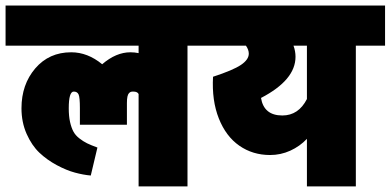

<svg xmlns="http://www.w3.org/2000/svg" viewBox="-63 -665 1404 690"><path d="M-43 -645H715.8V-501H610.8V4.9H435.1V-327.1Q430.7 -335.9 416 -335.9Q410.6 -335.9 407.5 -335Q404.3 -334 400.6 -330.3Q397 -326.7 395 -317.9Q393.1 -309.1 393.1 -294.9V-216.8H224.1V-276.9Q224.1 -314.9 219.5 -325.4Q214.8 -335.9 202.1 -335.9Q184.1 -335.9 184.1 -275.9Q184.1 -247.6 188.7 -226.8Q193.4 -206.1 200.7 -192.4Q208 -178.7 222.2 -167.7Q236.3 -156.7 250.2 -149.9Q264.2 -143.1 287.1 -134.8L263.2 -34.2Q236.3 -36.6 206.3 -44.7Q176.3 -52.7 141.1 -71.5Q106 -90.3 78.6 -116.2Q51.3 -142.1 32.7 -183.8Q14.2 -225.6 14.2 -275.9Q14.2 -361.3 63.7 -419.2Q113.3 -477.1 192.9 -477.1Q252 -477.1 304.2 -434.1Q354 -477.1 405.8 -477.1Q420.4 -477.1 435.1 -474.1V-501H-43Z M630.9 -645H1320.8V-501H1215.8V4.9H1040V-166Q1014.6 -139.2 980.2 -123.5Q945.8 -107.9 907.7 -107.9Q845.2 -107.9 797.1 -141.4Q749 -174.8 723.4 -239.3Q697.8 -303.7 702.6 -389.2Q774.4 -412.6 802.7 -431.6Q831.1 -450.7 831.1 -472.2Q831.1 -486.3 820.8 -501H630.9ZM951.7 -250Q1009.8 -250 1040 -309.1V-501H991.7Q999 -481.4 999 -460.9Q999 -377.4 875 -313Q885.3 -250 951.7 -250Z"/></svg>

Font: LT Superior Black
Style: Regular
Weight: 900
Designer: Daniel Lyons
Foundry: LyonsType
Version: Version 2.005